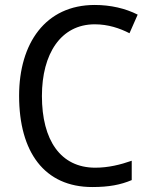

<svg xmlns="http://www.w3.org/2000/svg" viewBox="-20 -744 604 774"><path d="M362 -646C416 -646 463 -630 502 -610L535 -685C486 -710 426 -724 362 -724C163 -724 57 -569 57 -358C57 -131 159 10 352 10C419 10 466 1 511 -18V-96C465 -80 417 -68 364 -68C224 -68 149 -179 149 -357C149 -527 225 -646 362 -646Z"/></svg>

Font: Noto Sans Devanagari UI SemiCondensed
Style: Regular
Weight: 400
Width: 4
Designer: Jelle Bosma - Monotype Design Team
Foundry: Monotype Imaging Inc.
Version: Version 2.004